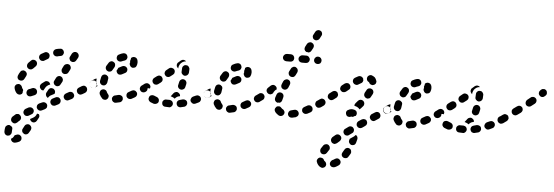

<svg xmlns="http://www.w3.org/2000/svg" viewBox="-98 -687 3374 1169"><g transform="rotate(5 1589.0 -102.0)"><path d="M18 275Q18 275 18 275Q22 274 28 271Q36 267 45 269Q54 272 59 280Q61 284 61 288Q62 293 61 297Q59 301 57 305Q54 308 50 311Q36 318 23 320Q14 321 6 315Q-1 309 -2 300Q-2 300 -2 299Q-2 298 -2 298Q3 295 8 291Q14 284 18 275ZM0 231Q-2 226 -7 222Q-12 220 -16 217Q-16 217 -17 217Q-17 216 -17 216Q-22 215 -26 216Q-31 217 -34 220Q-38 222 -41 226Q-43 230 -44 234Q-46 246 -46 258Q-46 267 -40 274Q-33 281 -24 281Q-20 281 -15 279Q-11 278 -8 274Q-5 271 -3 267Q-1 263 -1 259Q-1 250 0 243Q1 237 0 231ZM64 230 73 213Q78 204 87 202Q96 199 104 204Q112 209 115 218Q117 227 113 235L103 252Q101 256 97 259Q94 262 89 263Q85 264 81 264Q77 263 73 261Q71 259 68 256Q66 255 65 254Q61 248 61 242Q60 236 64 230ZM48 168Q48 159 42 152Q39 149 35 146Q32 144 27 144Q23 144 18 145Q14 146 11 149Q2 157 -6 164Q-12 171 -12 180Q-12 190 -5 196Q-2 199 2 201Q6 203 11 203Q15 203 19 201Q23 199 27 196Q32 190 40 184Q47 178 48 168ZM142 131Q142 132 142 133Q139 142 133 149Q127 155 120 159Q111 164 103 168Q104 173 107 177Q110 182 115 184Q123 189 132 186Q141 183 145 175L155 157Q158 152 158 146Q157 139 154 134Q149 134 144 132Q143 131 142 131ZM116 134Q119 130 120 126Q122 122 121 117Q121 113 119 109Q114 101 106 98Q97 95 88 99Q79 104 70 109Q62 114 60 123Q57 132 62 140Q66 148 75 151Q84 153 92 149Q100 144 109 139Q113 137 116 134ZM194 96Q197 93 199 89Q200 84 200 80Q200 75 198 71Q194 63 185 60Q177 57 168 61L150 69Q146 71 143 74Q140 78 138 82Q137 86 137 91Q137 95 139 99Q143 107 152 111Q161 114 169 110L187 101Q191 99 194 96ZM278 51Q281 42 277 34Q275 30 272 27Q269 24 265 22Q260 21 256 21Q251 21 247 23L229 32Q225 34 222 37Q219 41 218 45Q216 49 217 54Q217 58 219 62Q221 66 224 69Q227 72 231 74Q236 75 240 75Q245 75 249 73L267 64Q275 60 278 51ZM357 11Q360 2 355 -6Q353 -10 350 -13Q346 -16 342 -17Q338 -19 333 -18Q329 -18 325 -16L307 -6Q299 -2 296 7Q293 16 298 24Q300 28 303 31Q307 34 311 35Q315 36 320 36Q324 35 328 33L346 24Q354 20 357 11ZM130 9Q133 0 129 -9Q127 -13 124 -16Q121 -19 117 -20Q112 -22 108 -22Q104 -22 99 -20Q90 -15 82 -13Q73 -10 69 -1Q65 7 68 16Q69 20 72 23Q75 27 79 29Q83 31 88 31Q92 31 96 30Q107 26 118 21Q127 17 130 9ZM187 16Q184 7 188 -1L189 -2L198 -19Q202 -27 211 -30Q220 -32 228 -28Q232 -26 235 -22Q238 -19 239 -15Q241 -10 240 -6Q240 -1 238 2L237 3L220 12Q212 15 206 22Q202 26 200 30Q199 30 199 30Q198 30 198 30Q190 25 187 16ZM24 26Q14 25 8 19Q-3 7 -7 -10Q-8 -15 -8 -19Q-7 -23 -5 -27Q-2 -31 1 -34Q5 -36 9 -37Q18 -40 26 -35Q34 -30 37 -21Q38 -15 41 -12Q43 -10 44 -8Q45 -6 46 -3Q45 1 44 6Q44 10 44 13Q44 15 42 17Q41 18 40 20Q33 26 24 26ZM433 -34Q435 -43 431 -51Q428 -55 425 -58Q421 -61 417 -62Q412 -63 408 -62Q403 -61 400 -59L382 -48Q375 -44 372 -35Q370 -26 375 -18Q377 -14 381 -11Q385 -8 389 -7Q393 -6 398 -7Q402 -8 406 -10L423 -20Q431 -25 433 -34ZM189 -42Q196 -48 205 -51Q206 -51 207 -52Q206 -55 205 -57Q204 -60 202 -62Q199 -66 195 -68Q191 -70 187 -70Q182 -71 178 -70Q174 -68 170 -65Q162 -59 154 -53Q151 -50 148 -46Q146 -43 145 -38Q145 -34 146 -29Q147 -25 150 -22Q153 -17 158 -14Q163 -12 169 -12V-13L178 -29Q182 -37 189 -42ZM228 -61Q231 -52 239 -48Q243 -46 247 -45Q252 -45 256 -46Q260 -48 264 -50Q267 -53 269 -57L279 -75Q281 -79 281 -83Q282 -88 280 -92Q279 -96 276 -100Q273 -103 270 -105Q261 -110 252 -107Q243 -104 239 -96L230 -78Q225 -70 228 -61ZM487 -65Q489 -69 490 -73Q491 -77 490 -82Q489 -86 486 -90Q481 -98 472 -99Q463 -101 455 -95Q451 -93 449 -89Q446 -85 446 -81Q445 -76 446 -72Q447 -68 449 -64Q455 -56 464 -55Q473 -53 481 -58V-59Q485 -61 487 -65ZM5 -83Q4 -78 6 -74Q7 -70 10 -67Q13 -63 17 -62Q26 -58 35 -61Q43 -64 47 -72Q51 -81 56 -89Q61 -97 59 -106Q56 -115 48 -120Q44 -122 40 -123Q36 -124 31 -122Q27 -121 23 -119Q20 -116 18 -112Q11 -102 7 -91Q5 -87 5 -83ZM268 -147Q268 -143 269 -139Q270 -134 273 -131Q276 -127 280 -125Q288 -121 297 -124Q306 -126 311 -135L320 -152Q322 -156 323 -161Q323 -165 322 -169Q320 -174 318 -177Q315 -181 311 -183Q303 -187 294 -184Q285 -182 280 -174L271 -156Q269 -152 268 -147ZM56 -155Q56 -145 63 -139Q66 -136 70 -134Q75 -133 79 -133Q84 -133 88 -135Q92 -137 95 -140Q102 -147 109 -154Q116 -161 116 -170Q116 -179 110 -186Q107 -189 102 -191Q98 -193 94 -193Q89 -193 85 -192Q81 -190 78 -187Q70 -179 62 -171Q56 -164 56 -155ZM125 -218Q123 -209 128 -201Q133 -193 142 -191Q152 -189 159 -194Q168 -199 176 -204Q185 -208 187 -217Q190 -226 186 -234Q181 -243 172 -245Q163 -248 155 -243Q145 -238 135 -232Q127 -227 125 -218ZM310 -225Q309 -221 311 -216Q312 -212 315 -208Q317 -205 321 -203Q325 -201 330 -200Q334 -200 338 -201Q343 -202 346 -205Q350 -208 352 -212L362 -229Q366 -237 364 -246Q361 -255 353 -260Q345 -264 336 -262Q327 -259 322 -251L313 -233Q310 -229 310 -225ZM211 -260Q206 -252 208 -243Q210 -234 218 -229Q226 -224 235 -226Q244 -229 253 -230Q263 -231 268 -238Q274 -246 273 -255Q272 -259 270 -263Q268 -267 264 -270Q261 -273 257 -274Q252 -275 248 -274Q236 -273 225 -270Q216 -268 211 -260Z M646 15Q650 12 652 8Q654 4 655 0Q655 -4 654 -9Q652 -18 644 -22Q636 -27 627 -25Q617 -22 607 -20Q598 -19 593 -11Q587 -4 589 5Q590 10 592 14Q594 17 598 20Q602 23 606 24Q610 25 615 24Q626 22 638 19Q643 18 646 15ZM546 12Q536 12 530 6Q519 -5 512 -20Q509 -29 513 -37Q516 -46 525 -49Q533 -53 542 -49Q551 -46 554 -37Q557 -30 561 -26Q564 -23 566 -19Q568 -15 568 -11Q567 -9 567 -8Q566 -5 566 -2Q565 0 564 2Q563 4 561 5Q555 12 546 12ZM738 -32Q741 -41 736 -50Q734 -53 730 -56Q727 -59 723 -60Q718 -61 714 -61Q709 -60 705 -58Q696 -53 687 -48Q683 -46 680 -43Q677 -40 676 -35Q674 -31 675 -27Q675 -22 677 -18Q681 -10 690 -7Q699 -4 707 -8Q717 -13 727 -19Q735 -23 738 -32ZM799 -73Q801 -82 795 -90Q793 -94 789 -96Q785 -98 781 -99Q776 -100 772 -99Q768 -98 764 -95L762 -94Q755 -89 753 -80Q751 -70 757 -63Q759 -59 763 -57Q767 -54 771 -54Q776 -53 780 -54Q784 -55 788 -57L790 -59Q798 -64 799 -73ZM464 -55Q455 -57 449 -64Q447 -68 446 -72Q445 -77 446 -81Q447 -86 449 -89Q452 -93 455 -96L473 -108Q476 -110 479 -111Q483 -112 486 -112Q485 -108 485 -104Q484 -95 486 -87Q488 -78 493 -70Q494 -69 495 -68L481 -58Q473 -53 464 -55ZM511 -84Q517 -76 526 -75Q535 -73 543 -79Q550 -85 552 -94Q553 -104 555 -114Q556 -118 556 -122Q555 -127 553 -131Q550 -134 546 -137Q543 -140 538 -141Q529 -143 521 -138Q514 -133 512 -124Q509 -112 507 -100Q506 -91 511 -84ZM615 -191 634 -201Q643 -205 652 -202Q660 -199 665 -191Q669 -182 666 -174Q663 -165 654 -161L635 -151Q626 -147 618 -149Q609 -152 605 -161Q603 -163 603 -166Q602 -169 602 -172Q604 -175 606 -178Q609 -183 611 -189Q612 -189 613 -190Q614 -190 615 -191ZM535 -186Q534 -181 536 -177Q537 -173 540 -169Q543 -166 547 -164Q551 -162 555 -161Q560 -161 564 -162Q568 -164 572 -166Q575 -169 577 -173Q582 -182 587 -190Q592 -198 590 -207Q589 -216 581 -221Q573 -227 564 -225Q555 -223 550 -215Q543 -205 537 -194Q535 -190 535 -186ZM721 -251Q717 -259 708 -262Q699 -265 691 -261Q689 -260 687 -259Q685 -257 683 -255Q683 -254 683 -253Q682 -245 679 -238Q679 -236 679 -234Q680 -233 680 -231Q680 -230 680 -229Q676 -220 680 -212Q683 -203 691 -199Q695 -197 700 -197Q704 -197 709 -199Q713 -200 716 -203Q719 -206 721 -211Q725 -220 725 -232Q725 -242 721 -251ZM597 -257Q594 -248 598 -240Q602 -232 611 -229Q620 -226 628 -230Q636 -234 644 -236Q648 -237 652 -240Q656 -243 658 -247Q660 -251 661 -255Q661 -259 660 -264Q658 -273 650 -278Q642 -282 633 -280Q620 -277 608 -270Q599 -266 597 -257Z M959 10Q957 14 954 17Q951 20 947 22Q943 24 938 23Q927 23 917 22Q907 22 901 15Q895 8 896 -2Q896 -6 898 -10Q900 -14 904 -17Q907 -20 911 -21Q916 -23 920 -22Q930 -22 939 -22Q947 -21 954 -16Q960 -10 961 -2Q961 -1 961 0Q961 0 961 1Q961 1 961 1Q961 6 959 10ZM1039 8Q1043 5 1045 1Q1047 -3 1048 -7Q1048 -11 1047 -16Q1045 -25 1037 -29Q1028 -34 1019 -32Q1010 -29 1001 -27Q992 -25 987 -18Q982 -10 984 -1Q985 4 987 7Q990 11 993 14Q997 16 1002 17Q1006 18 1010 17Q1021 15 1031 12Q1036 11 1039 8ZM862 8Q854 12 845 10Q834 6 824 2Q816 -2 812 -11Q809 -19 813 -28Q816 -37 825 -40Q834 -43 842 -40Q850 -36 859 -33Q863 -32 866 -29Q870 -26 872 -22Q874 -19 874 -16Q875 -12 874 -8Q874 -8 874 -8Q874 -7 874 -7Q874 -6 874 -5Q871 4 862 8ZM1124 -27Q1127 -31 1128 -35Q1130 -39 1129 -44Q1129 -48 1127 -52Q1123 -60 1114 -63Q1105 -66 1097 -62Q1088 -58 1079 -54Q1071 -50 1068 -41Q1064 -32 1068 -24Q1070 -20 1074 -17Q1077 -14 1081 -12Q1085 -10 1090 -11Q1094 -11 1098 -13Q1108 -17 1117 -22Q1121 -24 1124 -27ZM944 -44Q945 -46 946 -47Q947 -49 949 -51Q954 -56 959 -64Q964 -71 974 -73Q983 -75 990 -69Q995 -66 998 -61Q1001 -56 1000 -50Q998 -50 997 -49Q988 -48 981 -43Q974 -38 969 -32Q964 -37 956 -40Q950 -43 944 -44ZM1184 -65Q1186 -69 1187 -73Q1188 -78 1187 -82Q1186 -86 1183 -90Q1178 -98 1169 -99Q1160 -101 1152 -95Q1148 -93 1146 -89Q1143 -85 1143 -81Q1142 -76 1143 -72Q1144 -67 1146 -64Q1149 -60 1153 -58Q1157 -55 1161 -55Q1165 -54 1170 -55Q1174 -56 1178 -59Q1182 -61 1184 -65ZM816 -91Q815 -97 812 -102Q806 -109 797 -111Q788 -112 780 -107Q771 -100 764 -95Q760 -93 758 -89Q756 -85 755 -81Q754 -77 755 -72Q756 -68 759 -64Q760 -62 761 -61Q763 -59 765 -58Q767 -63 771 -66Q776 -73 784 -77Q792 -81 802 -81Q808 -82 814 -80Q816 -86 816 -91ZM988 -137Q990 -146 998 -151Q1006 -156 1015 -154Q1024 -152 1029 -144Q1034 -136 1032 -127Q1030 -116 1027 -106Q1026 -102 1023 -98Q1020 -95 1016 -93Q1012 -91 1008 -90Q1003 -90 999 -91Q999 -91 998 -91Q998 -91 998 -91Q996 -92 994 -93Q987 -97 984 -104Q981 -111 984 -119Q986 -127 988 -137ZM886 -138Q887 -148 881 -155Q879 -159 875 -161Q871 -163 867 -164Q862 -164 858 -163Q854 -162 850 -159L834 -147Q830 -144 828 -140Q826 -137 825 -132Q825 -128 826 -123Q827 -119 830 -116Q835 -108 845 -107Q854 -106 861 -111L877 -123Q885 -129 886 -138ZM953 -184Q955 -188 955 -192Q956 -197 955 -201Q954 -205 951 -209Q945 -216 936 -217Q927 -219 919 -213L903 -200Q900 -198 898 -194Q895 -190 895 -185Q894 -181 895 -177Q897 -172 899 -169Q905 -161 914 -160Q924 -159 931 -165L947 -177Q950 -180 953 -184ZM1003 -184Q1009 -177 1018 -176Q1027 -176 1034 -182Q1041 -188 1042 -197Q1043 -208 1043 -219Q1043 -223 1041 -227Q1039 -231 1036 -235Q1033 -238 1029 -240Q1025 -241 1021 -241Q1011 -242 1005 -235Q998 -229 998 -219Q998 -210 997 -200Q996 -191 1003 -184ZM979 -236Q982 -245 989 -251Q996 -258 1004 -261Q1011 -264 1019 -264Q1019 -264 1019 -264Q1019 -264 1019 -264Q1013 -271 1004 -272Q995 -273 987 -267L972 -254Q965 -249 964 -239Q963 -230 969 -223Q970 -221 972 -220Q973 -218 975 -217Q975 -218 975 -220Q975 -228 979 -236Z M1343 15Q1347 12 1349 8Q1351 4 1352 0Q1352 -4 1351 -9Q1349 -18 1341 -22Q1333 -27 1324 -25Q1314 -22 1304 -20Q1295 -19 1290 -11Q1284 -4 1286 5Q1287 10 1289 14Q1291 17 1295 20Q1299 23 1303 24Q1307 25 1312 24Q1323 22 1335 19Q1340 18 1343 15ZM1243 12Q1233 12 1227 6Q1216 -5 1209 -20Q1206 -29 1210 -37Q1213 -46 1222 -49Q1230 -53 1239 -49Q1248 -46 1251 -37Q1254 -30 1258 -26Q1261 -23 1263 -19Q1265 -15 1265 -11Q1264 -9 1264 -8Q1263 -5 1263 -2Q1262 0 1261 2Q1260 4 1258 5Q1252 12 1243 12ZM1435 -32Q1438 -41 1433 -50Q1431 -53 1427 -56Q1424 -59 1420 -60Q1415 -61 1411 -61Q1406 -60 1402 -58Q1393 -53 1384 -48Q1380 -46 1377 -43Q1374 -40 1373 -35Q1371 -31 1372 -27Q1372 -22 1374 -18Q1378 -10 1387 -7Q1396 -4 1404 -8Q1414 -13 1424 -19Q1432 -23 1435 -32ZM1496 -73Q1498 -82 1492 -90Q1490 -94 1486 -96Q1482 -98 1478 -99Q1473 -100 1469 -99Q1465 -98 1461 -95L1459 -94Q1452 -89 1450 -80Q1448 -70 1454 -63Q1456 -59 1460 -57Q1464 -54 1468 -54Q1473 -53 1477 -54Q1481 -55 1485 -57L1487 -59Q1495 -64 1496 -73ZM1161 -55Q1152 -57 1146 -64Q1144 -68 1143 -72Q1142 -77 1143 -81Q1144 -86 1146 -89Q1149 -93 1152 -96L1170 -108Q1173 -110 1176 -111Q1180 -112 1183 -112Q1182 -108 1182 -104Q1181 -95 1183 -87Q1185 -78 1190 -70Q1191 -69 1192 -68L1178 -58Q1170 -53 1161 -55ZM1208 -84Q1214 -76 1223 -75Q1232 -73 1240 -79Q1247 -85 1249 -94Q1250 -104 1252 -114Q1253 -118 1253 -122Q1252 -127 1250 -131Q1247 -134 1243 -137Q1240 -140 1235 -141Q1226 -143 1218 -138Q1211 -133 1209 -124Q1206 -112 1204 -100Q1203 -91 1208 -84ZM1312 -191 1331 -201Q1340 -205 1349 -202Q1357 -199 1362 -191Q1366 -182 1363 -174Q1360 -165 1351 -161L1332 -151Q1323 -147 1315 -149Q1306 -152 1302 -161Q1300 -163 1300 -166Q1299 -169 1299 -172Q1301 -175 1303 -178Q1306 -183 1308 -189Q1309 -189 1310 -190Q1311 -190 1312 -191ZM1232 -186Q1231 -181 1233 -177Q1234 -173 1237 -169Q1240 -166 1244 -164Q1248 -162 1252 -161Q1257 -161 1261 -162Q1265 -164 1269 -166Q1272 -169 1274 -173Q1279 -182 1284 -190Q1289 -198 1287 -207Q1286 -216 1278 -221Q1270 -227 1261 -225Q1252 -223 1247 -215Q1240 -205 1234 -194Q1232 -190 1232 -186ZM1418 -251Q1414 -259 1405 -262Q1396 -265 1388 -261Q1386 -260 1384 -259Q1382 -257 1380 -255Q1380 -254 1380 -253Q1379 -245 1376 -238Q1376 -236 1376 -234Q1377 -233 1377 -231Q1377 -230 1377 -229Q1373 -220 1377 -212Q1380 -203 1388 -199Q1392 -197 1397 -197Q1401 -197 1406 -199Q1410 -200 1413 -203Q1416 -206 1418 -211Q1422 -220 1422 -232Q1422 -242 1418 -251ZM1294 -257Q1291 -248 1295 -240Q1299 -232 1308 -229Q1317 -226 1325 -230Q1333 -234 1341 -236Q1345 -237 1349 -240Q1353 -243 1355 -247Q1357 -251 1358 -255Q1358 -259 1357 -264Q1355 -273 1347 -278Q1339 -282 1330 -280Q1317 -277 1305 -270Q1296 -266 1294 -257Z M1721 11Q1725 9 1727 5Q1729 1 1730 -4Q1730 -8 1729 -12Q1726 -21 1718 -26Q1710 -30 1701 -28Q1691 -25 1682 -23Q1678 -22 1674 -20Q1671 -17 1668 -13Q1666 -10 1665 -5Q1664 -1 1665 4Q1667 13 1675 18Q1683 23 1692 21Q1702 19 1714 16Q1718 14 1721 11ZM1627 16Q1618 19 1610 15Q1596 7 1587 -4Q1584 -8 1583 -12Q1581 -17 1582 -21Q1582 -25 1585 -29Q1587 -33 1590 -36Q1597 -42 1607 -41Q1616 -40 1622 -32Q1625 -28 1631 -25Q1635 -23 1637 -20Q1640 -16 1642 -12Q1642 -11 1642 -10Q1642 -9 1643 -8Q1642 -4 1642 0Q1642 1 1641 3Q1641 4 1640 5Q1636 13 1627 16ZM1811 -34Q1813 -43 1809 -51Q1807 -55 1803 -58Q1800 -61 1796 -62Q1791 -64 1787 -63Q1783 -63 1779 -61Q1770 -56 1761 -51Q1757 -49 1754 -46Q1751 -43 1749 -39Q1748 -34 1748 -30Q1749 -25 1750 -21Q1755 -13 1763 -10Q1772 -7 1781 -11Q1790 -16 1800 -21Q1808 -25 1811 -34ZM1867 -65Q1869 -69 1870 -73Q1871 -77 1870 -82Q1869 -86 1866 -90Q1861 -98 1852 -99Q1843 -101 1835 -95H1834Q1831 -92 1828 -89Q1826 -85 1825 -80Q1824 -76 1825 -72Q1826 -67 1829 -64Q1834 -56 1843 -54Q1853 -53 1860 -58L1861 -59Q1865 -61 1867 -65ZM1513 -86Q1515 -95 1509 -102Q1507 -106 1503 -108Q1499 -111 1495 -111Q1490 -112 1486 -111Q1481 -110 1478 -107Q1470 -101 1461 -95Q1453 -90 1452 -81Q1450 -72 1456 -64Q1461 -56 1470 -55Q1479 -53 1487 -59Q1496 -65 1504 -71Q1512 -76 1513 -86ZM1585 -111Q1588 -120 1596 -124Q1604 -128 1613 -125Q1622 -122 1626 -114Q1630 -106 1627 -97Q1624 -87 1622 -78Q1621 -74 1618 -70Q1615 -67 1611 -64Q1611 -64 1610 -64Q1609 -63 1609 -63Q1601 -64 1594 -62Q1585 -65 1580 -73Q1576 -81 1578 -90Q1581 -100 1585 -111ZM1572 -133Q1576 -139 1583 -142Q1583 -147 1582 -152Q1580 -157 1577 -160Q1571 -167 1561 -168Q1552 -168 1545 -162Q1538 -155 1530 -148Q1523 -142 1522 -133Q1522 -124 1528 -117Q1534 -110 1543 -109Q1552 -108 1559 -114Q1561 -116 1563 -117Q1563 -118 1563 -118Q1566 -126 1572 -133ZM1610 -159Q1613 -151 1622 -147Q1630 -143 1639 -146Q1648 -150 1652 -158L1660 -177Q1664 -186 1661 -194Q1658 -203 1649 -207Q1641 -211 1632 -207Q1623 -204 1619 -196L1611 -177Q1607 -168 1610 -159ZM1648 -241Q1651 -232 1659 -228Q1668 -224 1677 -226Q1685 -229 1690 -238L1699 -256Q1703 -265 1700 -273Q1697 -282 1689 -286Q1685 -289 1681 -289Q1676 -289 1672 -288Q1668 -286 1664 -283Q1661 -281 1659 -277L1649 -258Q1645 -250 1648 -241ZM1667 -324Q1673 -331 1673 -340Q1673 -349 1667 -356Q1660 -363 1651 -363H1627Q1618 -363 1611 -356Q1604 -349 1604 -340Q1604 -331 1611 -324Q1618 -318 1627 -318H1651Q1660 -318 1667 -324ZM1761 -324Q1768 -331 1768 -340Q1768 -349 1761 -356Q1755 -363 1745 -363H1722Q1713 -363 1706 -356Q1699 -349 1699 -340Q1699 -331 1706 -324Q1713 -318 1722 -318H1745Q1755 -318 1761 -324ZM1834 -324Q1840 -331 1840 -340Q1840 -349 1834 -356Q1827 -363 1818 -363H1817Q1807 -363 1801 -356Q1794 -349 1794 -340Q1794 -331 1801 -324Q1807 -318 1817 -318H1818Q1827 -318 1834 -324ZM1731 -399Q1729 -408 1733 -416L1743 -435Q1748 -443 1757 -445Q1766 -448 1774 -443Q1782 -439 1785 -430Q1787 -421 1783 -413L1773 -395Q1770 -390 1766 -387Q1762 -384 1758 -383Q1752 -385 1745 -385H1744Q1743 -385 1743 -385Q1743 -386 1742 -386Q1734 -390 1731 -399ZM1775 -477Q1777 -468 1785 -464Q1793 -459 1802 -462Q1811 -464 1816 -472L1826 -491Q1831 -499 1828 -508Q1826 -517 1818 -521Q1809 -526 1800 -523Q1792 -521 1787 -513L1777 -494Q1772 -486 1775 -477Z M1908 262Q1904 253 1896 250Q1887 246 1878 249Q1870 253 1866 261Q1862 270 1866 278Q1869 287 1875 294Q1881 302 1890 306Q1893 308 1898 309Q1902 310 1907 308Q1911 307 1915 304Q1918 302 1920 298Q1925 290 1922 281Q1920 272 1912 267Q1910 266 1909 265Q1908 264 1908 262ZM1947 270Q1943 279 1947 288Q1949 292 1953 295Q1956 298 1960 299Q1965 300 1969 300Q1973 300 1978 298Q1989 293 2000 285Q2003 283 2006 279Q2008 275 2009 271Q2010 266 2009 262Q2008 257 2005 254Q2000 246 1991 244Q1982 243 1974 248Q1966 254 1958 257Q1950 262 1947 270ZM2012 221Q2014 230 2022 235Q2030 240 2039 238Q2048 237 2053 229Q2060 219 2066 208Q2070 200 2067 191Q2065 182 2057 178Q2048 173 2039 176Q2030 179 2026 187Q2021 196 2016 204Q2011 212 2012 221ZM1936 191Q1937 187 1936 183Q1936 178 1933 174Q1931 171 1928 168Q1920 162 1911 164Q1902 165 1896 172Q1888 183 1882 193Q1878 201 1880 210Q1882 219 1890 224Q1898 228 1907 226Q1916 224 1921 216Q1926 208 1932 199Q1935 196 1936 191ZM1998 131Q2000 127 2001 122Q2001 118 2000 114Q1998 109 1995 106Q1989 99 1980 98Q1971 97 1964 103Q1955 111 1946 118Q1940 125 1939 134Q1939 143 1945 150Q1948 154 1952 155Q1956 157 1960 158Q1965 158 1969 156Q1973 155 1977 152Q1984 145 1993 138Q1996 135 1998 131ZM2052 144Q2056 152 2065 155Q2074 157 2083 153Q2091 148 2093 139Q2096 128 2099 116Q2100 109 2097 102Q2094 95 2087 92Q2083 97 2077 102L2059 114Q2056 117 2052 119Q2051 123 2050 127Q2047 136 2052 144ZM2073 69Q2075 59 2069 52Q2064 44 2055 43Q2046 41 2038 47L2020 60Q2012 65 2011 74Q2009 83 2015 91Q2020 99 2029 100Q2039 102 2046 96L2064 83Q2072 78 2073 69ZM2137 34 2139 32Q2143 30 2146 26Q2148 23 2149 18Q2150 14 2149 9Q2148 5 2146 1Q2141 -7 2132 -8Q2123 -10 2115 -5L2113 -4L2096 7Q2093 9 2090 13Q2088 17 2087 21Q2086 26 2087 30Q2087 34 2090 38Q2095 46 2104 48Q2113 50 2121 45ZM2223 -24Q2225 -28 2226 -32Q2227 -36 2226 -41Q2225 -45 2223 -49Q2218 -57 2209 -59Q2199 -60 2192 -55L2173 -43Q2169 -41 2167 -37Q2164 -33 2163 -29Q2163 -25 2163 -20Q2164 -16 2167 -12Q2172 -4 2181 -2Q2190 0 2198 -6L2216 -18Q2220 -20 2223 -24ZM2052 -17Q2050 -17 2047 -16Q2039 -12 2030 -15Q2021 -18 2018 -27Q2016 -31 2016 -35Q2015 -40 2017 -44Q2018 -48 2021 -51Q2025 -55 2029 -56Q2037 -61 2046 -62Q2056 -63 2065 -60Q2070 -59 2073 -56Q2077 -54 2079 -50Q2081 -46 2082 -41Q2082 -37 2081 -33Q2081 -30 2079 -28Q2078 -25 2076 -23Q2073 -23 2070 -22Q2065 -19 2060 -16Q2059 -16 2057 -16Q2055 -16 2054 -17Q2053 -17 2052 -17ZM2283 -65Q2285 -69 2286 -73Q2287 -77 2286 -82Q2285 -86 2282 -90Q2277 -98 2268 -99Q2259 -101 2251 -95L2249 -94Q2245 -91 2243 -88Q2240 -84 2240 -79Q2239 -75 2240 -71Q2241 -66 2243 -63Q2249 -55 2258 -53Q2267 -52 2275 -57L2277 -59Q2281 -61 2283 -65ZM1883 -76Q1886 -80 1886 -84Q1887 -88 1886 -93Q1885 -97 1882 -101Q1880 -104 1876 -107Q1872 -109 1868 -110Q1863 -111 1859 -110Q1855 -109 1851 -106L1834 -94Q1826 -89 1825 -79Q1823 -70 1829 -63Q1831 -59 1835 -57Q1839 -54 1843 -53Q1848 -53 1852 -54Q1856 -55 1860 -57L1877 -69Q1881 -72 1883 -76ZM2086 -75Q2092 -71 2096 -65Q2098 -66 2099 -68Q2101 -69 2103 -71Q2110 -79 2117 -87Q2123 -94 2122 -104Q2121 -113 2114 -119Q2106 -125 2097 -124Q2088 -123 2082 -116Q2076 -108 2069 -101Q2066 -97 2064 -93Q2063 -88 2063 -84Q2067 -83 2071 -82Q2079 -80 2086 -75ZM1955 -130Q1957 -134 1958 -138Q1959 -143 1957 -147Q1956 -151 1954 -155Q1951 -159 1947 -161Q1943 -163 1939 -164Q1934 -164 1930 -163Q1926 -162 1922 -159L1905 -146Q1902 -144 1900 -140Q1897 -136 1897 -132Q1896 -127 1897 -123Q1898 -118 1901 -115Q1907 -108 1916 -106Q1925 -105 1933 -111L1949 -123Q1953 -126 1955 -130ZM2117 -152Q2120 -143 2128 -138Q2132 -136 2136 -135Q2140 -134 2145 -136Q2149 -137 2153 -139Q2156 -142 2158 -146Q2164 -156 2169 -166Q2173 -175 2170 -183Q2167 -192 2158 -196Q2150 -200 2141 -197Q2132 -194 2128 -185Q2124 -177 2119 -169Q2115 -161 2117 -152ZM2029 -193Q2030 -202 2025 -209Q2019 -217 2010 -218Q2001 -219 1993 -214L1976 -201Q1969 -195 1968 -186Q1966 -177 1972 -170Q1978 -162 1987 -161Q1996 -160 2004 -165L2020 -178Q2028 -183 2029 -193ZM2102 -254Q2102 -255 2101 -255Q2097 -263 2088 -266Q2079 -269 2071 -265Q2062 -260 2051 -254Q2043 -249 2041 -240Q2039 -231 2044 -223Q2049 -215 2058 -213Q2067 -210 2075 -215Q2084 -221 2092 -225Q2097 -227 2100 -232Q2103 -237 2104 -243Q2102 -248 2102 -254Q2102 -254 2102 -254ZM2140 -235Q2140 -235 2139 -235Q2130 -239 2126 -247Q2123 -256 2126 -265Q2129 -273 2138 -277Q2147 -281 2155 -277Q2165 -273 2172 -267Q2179 -259 2182 -249Q2184 -245 2184 -241Q2183 -236 2182 -232Q2180 -228 2176 -225Q2173 -222 2169 -221Q2167 -220 2165 -220Q2162 -219 2160 -219Q2157 -220 2154 -221Q2149 -222 2145 -226Q2142 -229 2140 -234Q2140 -235 2140 -235Z M2442 15Q2446 12 2448 8Q2450 4 2451 0Q2451 -4 2450 -9Q2448 -18 2440 -22Q2432 -27 2423 -25Q2413 -22 2403 -20Q2394 -19 2389 -11Q2383 -4 2385 5Q2386 10 2388 14Q2390 17 2394 20Q2398 23 2402 24Q2406 25 2411 24Q2422 22 2434 19Q2439 18 2442 15ZM2342 12Q2332 12 2326 6Q2315 -5 2308 -20Q2305 -29 2309 -37Q2312 -46 2321 -49Q2329 -53 2338 -49Q2347 -46 2350 -37Q2353 -30 2357 -26Q2360 -23 2362 -19Q2364 -15 2364 -11Q2363 -9 2363 -8Q2362 -5 2362 -2Q2361 0 2360 2Q2359 4 2357 5Q2351 12 2342 12ZM2534 -32Q2537 -41 2532 -50Q2530 -53 2526 -56Q2523 -59 2519 -60Q2514 -61 2510 -61Q2505 -60 2501 -58Q2492 -53 2483 -48Q2479 -46 2476 -43Q2473 -40 2472 -35Q2470 -31 2471 -27Q2471 -22 2473 -18Q2477 -10 2486 -7Q2495 -4 2503 -8Q2513 -13 2523 -19Q2531 -23 2534 -32ZM2595 -73Q2597 -82 2591 -90Q2589 -94 2585 -96Q2581 -98 2577 -99Q2572 -100 2568 -99Q2564 -98 2560 -95L2558 -94Q2551 -89 2549 -80Q2547 -70 2553 -63Q2555 -59 2559 -57Q2563 -54 2567 -54Q2572 -53 2576 -54Q2580 -55 2584 -57L2586 -59Q2594 -64 2595 -73ZM2260 -55Q2251 -57 2245 -64Q2243 -68 2242 -72Q2241 -77 2242 -81Q2243 -86 2245 -89Q2248 -93 2251 -96L2269 -108Q2272 -110 2275 -111Q2279 -112 2282 -112Q2281 -108 2281 -104Q2280 -95 2282 -87Q2284 -78 2289 -70Q2290 -69 2291 -68L2277 -58Q2269 -53 2260 -55ZM2307 -84Q2313 -76 2322 -75Q2331 -73 2339 -79Q2346 -85 2348 -94Q2349 -104 2351 -114Q2352 -118 2352 -122Q2351 -127 2349 -131Q2346 -134 2342 -137Q2339 -140 2334 -141Q2325 -143 2317 -138Q2310 -133 2308 -124Q2305 -112 2303 -100Q2302 -91 2307 -84ZM2411 -191 2430 -201Q2439 -205 2448 -202Q2456 -199 2461 -191Q2465 -182 2462 -174Q2459 -165 2450 -161L2431 -151Q2422 -147 2414 -149Q2405 -152 2401 -161Q2399 -163 2399 -166Q2398 -169 2398 -172Q2400 -175 2402 -178Q2405 -183 2407 -189Q2408 -189 2409 -190Q2410 -190 2411 -191ZM2331 -186Q2330 -181 2332 -177Q2333 -173 2336 -169Q2339 -166 2343 -164Q2347 -162 2351 -161Q2356 -161 2360 -162Q2364 -164 2368 -166Q2371 -169 2373 -173Q2378 -182 2383 -190Q2388 -198 2386 -207Q2385 -216 2377 -221Q2369 -227 2360 -225Q2351 -223 2346 -215Q2339 -205 2333 -194Q2331 -190 2331 -186ZM2517 -251Q2513 -259 2504 -262Q2495 -265 2487 -261Q2485 -260 2483 -259Q2481 -257 2479 -255Q2479 -254 2479 -253Q2478 -245 2475 -238Q2475 -236 2475 -234Q2476 -233 2476 -231Q2476 -230 2476 -229Q2472 -220 2476 -212Q2479 -203 2487 -199Q2491 -197 2496 -197Q2500 -197 2505 -199Q2509 -200 2512 -203Q2515 -206 2517 -211Q2521 -220 2521 -232Q2521 -242 2517 -251ZM2393 -257Q2390 -248 2394 -240Q2398 -232 2407 -229Q2416 -226 2424 -230Q2432 -234 2440 -236Q2444 -237 2448 -240Q2452 -243 2454 -247Q2456 -251 2457 -255Q2457 -259 2456 -264Q2454 -273 2446 -278Q2438 -282 2429 -280Q2416 -277 2404 -270Q2395 -266 2393 -257Z M2755 10Q2753 14 2750 17Q2747 20 2743 22Q2739 24 2734 23Q2723 23 2713 22Q2703 22 2697 15Q2691 8 2692 -2Q2692 -6 2694 -10Q2696 -14 2700 -17Q2703 -20 2707 -21Q2712 -23 2716 -22Q2726 -22 2735 -22Q2743 -21 2750 -16Q2756 -10 2757 -2Q2757 -1 2757 0Q2757 0 2757 1Q2757 1 2757 1Q2757 6 2755 10ZM2835 8Q2839 5 2841 1Q2843 -3 2844 -7Q2844 -11 2843 -16Q2841 -25 2833 -29Q2824 -34 2815 -32Q2806 -29 2797 -27Q2788 -25 2783 -18Q2778 -10 2780 -1Q2781 4 2783 7Q2786 11 2789 14Q2793 16 2798 17Q2802 18 2806 17Q2817 15 2827 12Q2832 11 2835 8ZM2658 8Q2650 12 2641 10Q2630 6 2620 2Q2612 -2 2608 -11Q2605 -19 2609 -28Q2612 -37 2621 -40Q2630 -43 2638 -40Q2646 -36 2655 -33Q2659 -32 2662 -29Q2666 -26 2668 -22Q2670 -19 2670 -16Q2671 -12 2670 -8Q2670 -8 2670 -8Q2670 -7 2670 -7Q2670 -6 2670 -5Q2667 4 2658 8ZM2920 -27Q2923 -31 2924 -35Q2926 -39 2925 -44Q2925 -48 2923 -52Q2919 -60 2910 -63Q2901 -66 2893 -62Q2884 -58 2875 -54Q2867 -50 2864 -41Q2860 -32 2864 -24Q2866 -20 2870 -17Q2873 -14 2877 -12Q2881 -10 2886 -11Q2890 -11 2894 -13Q2904 -17 2913 -22Q2917 -24 2920 -27ZM2740 -44Q2741 -46 2742 -47Q2743 -49 2745 -51Q2750 -56 2755 -64Q2760 -71 2770 -73Q2779 -75 2786 -69Q2791 -66 2794 -61Q2797 -56 2796 -50Q2794 -50 2793 -49Q2784 -48 2777 -43Q2770 -38 2765 -32Q2760 -37 2752 -40Q2746 -43 2740 -44ZM2980 -65Q2982 -69 2983 -73Q2984 -78 2983 -82Q2982 -86 2979 -90Q2974 -98 2965 -99Q2956 -101 2948 -95Q2944 -93 2942 -89Q2939 -85 2939 -81Q2938 -76 2939 -72Q2940 -67 2942 -64Q2945 -60 2949 -58Q2953 -55 2957 -55Q2961 -54 2966 -55Q2970 -56 2974 -59Q2978 -61 2980 -65ZM2612 -91Q2611 -97 2608 -102Q2602 -109 2593 -111Q2584 -112 2576 -107Q2567 -100 2560 -95Q2556 -93 2554 -89Q2552 -85 2551 -81Q2550 -77 2551 -72Q2552 -68 2555 -64Q2556 -62 2557 -61Q2559 -59 2561 -58Q2563 -63 2567 -66Q2572 -73 2580 -77Q2588 -81 2598 -81Q2604 -82 2610 -80Q2612 -86 2612 -91ZM2784 -137Q2786 -146 2794 -151Q2802 -156 2811 -154Q2820 -152 2825 -144Q2830 -136 2828 -127Q2826 -116 2823 -106Q2822 -102 2819 -98Q2816 -95 2812 -93Q2808 -91 2804 -90Q2799 -90 2795 -91Q2795 -91 2794 -91Q2794 -91 2794 -91Q2792 -92 2790 -93Q2783 -97 2780 -104Q2777 -111 2780 -119Q2782 -127 2784 -137ZM2682 -138Q2683 -148 2677 -155Q2675 -159 2671 -161Q2667 -163 2663 -164Q2658 -164 2654 -163Q2650 -162 2646 -159L2630 -147Q2626 -144 2624 -140Q2622 -137 2621 -132Q2621 -128 2622 -123Q2623 -119 2626 -116Q2631 -108 2641 -107Q2650 -106 2657 -111L2673 -123Q2681 -129 2682 -138ZM2749 -184Q2751 -188 2751 -192Q2752 -197 2751 -201Q2750 -205 2747 -209Q2741 -216 2732 -217Q2723 -219 2715 -213L2699 -200Q2696 -198 2694 -194Q2691 -190 2691 -185Q2690 -181 2691 -177Q2693 -172 2695 -169Q2701 -161 2710 -160Q2720 -159 2727 -165L2743 -177Q2746 -180 2749 -184ZM2799 -184Q2805 -177 2814 -176Q2823 -176 2830 -182Q2837 -188 2838 -197Q2839 -208 2839 -219Q2839 -223 2837 -227Q2835 -231 2832 -235Q2829 -238 2825 -240Q2821 -241 2817 -241Q2807 -242 2801 -235Q2794 -229 2794 -219Q2794 -210 2793 -200Q2792 -191 2799 -184ZM2775 -236Q2778 -245 2785 -251Q2792 -258 2800 -261Q2807 -264 2815 -264Q2815 -264 2815 -264Q2815 -264 2815 -264Q2809 -271 2800 -272Q2791 -273 2783 -267L2768 -254Q2761 -249 2760 -239Q2759 -230 2765 -223Q2766 -221 2768 -220Q2769 -218 2771 -217Q2771 -218 2771 -220Q2771 -228 2775 -236Z M3001 -79Q3004 -83 3005 -87Q3005 -91 3004 -96Q3003 -100 3001 -104Q2998 -108 2994 -110Q2991 -112 2986 -113Q2982 -114 2977 -113Q2973 -112 2969 -109L2948 -94Q2944 -91 2942 -88Q2940 -84 2939 -79Q2938 -75 2939 -71Q2940 -66 2943 -63Q2945 -59 2949 -57Q2953 -54 2957 -53Q2962 -53 2966 -54Q2970 -55 2974 -57L2995 -72Q2999 -75 3001 -79ZM3086 -146Q3087 -155 3082 -163Q3079 -166 3075 -169Q3071 -171 3067 -172Q3062 -172 3058 -171Q3054 -170 3050 -167L3029 -152Q3021 -146 3020 -137Q3019 -128 3024 -121Q3027 -117 3031 -115Q3034 -112 3039 -112Q3043 -111 3048 -112Q3052 -113 3056 -116L3077 -131Q3084 -137 3086 -146ZM3165 -208Q3166 -218 3160 -225Q3154 -232 3145 -233Q3135 -234 3128 -228Q3119 -220 3108 -212Q3101 -206 3100 -197Q3099 -187 3104 -180Q3110 -173 3119 -172Q3129 -171 3136 -177Q3147 -185 3157 -193Q3164 -199 3165 -208ZM3224 -264Q3224 -274 3218 -280Q3215 -283 3210 -285Q3206 -287 3202 -286Q3197 -286 3193 -285Q3189 -283 3186 -280Q3184 -278 3182 -276Q3175 -269 3175 -260Q3175 -250 3182 -244Q3188 -237 3197 -237Q3207 -237 3213 -244Q3216 -246 3218 -248Q3225 -255 3224 -264Z"/></g></svg>

Font: FRB American Cursive Dashed Extrabold
Style: Bold Italic
Weight: 800
Italic angle: -25°
Version: Version 2.0;Modular Font Editor K font №1